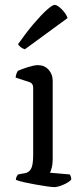

<svg xmlns="http://www.w3.org/2000/svg" viewBox="-20 -767 342 787"><path d="M202 0Q194 0 173 -3Q152 -6 126.5 -10.5Q101 -15 78.5 -20Q56 -25 45 -30Q45 -36 48 -42.5Q51 -49 54 -52L81 -57Q98 -59 107 -74.5Q116 -90 116 -132V-407Q116 -426 99 -431L44 -449Q45 -459 48 -466.5Q51 -474 54 -477Q69 -484 95 -492Q121 -500 135 -500Q162 -500 179 -481.5Q196 -463 196 -436V-115Q196 -94 192 -79.5Q188 -65 185 -59L266 -52Q272 -43 272 -31Q263 -20 240 -10Q217 0 202 0ZM82 -565Q72 -568 64.5 -574Q57 -580 54 -586Q87 -633 118 -669.5Q149 -706 172 -726.5Q195 -747 204 -747Q215 -747 233 -729Q251 -711 257 -693Z"/></svg>

Font: Texturina Light
Style: Regular
Weight: 300
Designer: Guillermo Torres Carreño
Foundry: Omnibus-Type
Version: Version 1.002; ttfautohint (v1.8.3)